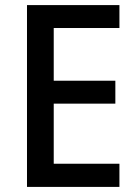

<svg xmlns="http://www.w3.org/2000/svg" viewBox="-20 -734 543 754"><path d="M449 0H86V-714H449V-624H191V-417H433V-327H191V-91H449Z"/></svg>

Font: Noto Sans Hebrew SemiCondensed Medium
Style: Regular
Weight: 500
Width: 4
Designer: Monotype Design Team
Foundry: Monotype Imaging Inc.
Version: Version 2.003